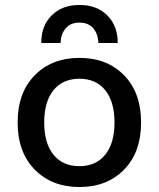

<svg xmlns="http://www.w3.org/2000/svg" viewBox="-20 -743 640 773"><path d="M454 -570H376Q375 -606 355.5 -629Q336 -652 300 -652Q264 -652 244.5 -629Q225 -606 224 -570H146Q146 -639 188 -681Q230 -723 300 -723Q370 -723 412 -681Q454 -639 454 -570ZM120 -440Q189 -510 300 -510Q411 -510 479.5 -440Q548 -370 548 -250Q548 -130 479.5 -60Q411 10 300 10Q189 10 120 -60Q51 -130 51 -250Q51 -370 120 -440ZM300 -426Q233 -426 195.5 -380Q158 -334 158 -250Q158 -166 195.5 -120Q233 -74 300 -74Q366 -74 403.5 -120Q441 -166 441 -250Q441 -334 403.5 -380Q366 -426 300 -426Z"/></svg>

Font: Elaine Sans Medium
Style: Regular
Weight: 500
Designer: Wei Huang
Foundry: Wei Huang
Version: Version 2.001;December 24, 2019;FontCreator 12.0.0.2547 64-b